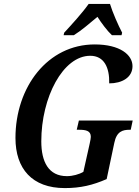

<svg xmlns="http://www.w3.org/2000/svg" viewBox="-20 -951 709 981"><path d="M308 -784 305 -771H357C396 -795 437 -831 478 -865C497 -835 528 -793 552 -771H601L604 -784C584 -822 555 -888 542 -931H433C401 -885 343 -822 308 -784ZM311 10C392 10 454 -5 525 -36L564 -221C576 -280 607 -288 643 -288H648L658 -335H383L372 -288H383C419 -288 444 -283 444 -252C444 -246 442 -234 438 -216L406 -73C384 -60 351 -51 322 -51C228 -51 191 -124 191 -229C191 -454 302 -666 441 -666C512 -666 540 -606 538 -525C603 -525 657 -555 657 -613C657 -671 593 -724 464 -724C224 -724 59 -507 59 -246C59 -89 144 10 311 10Z"/></svg>

Font: Noto Serif Condensed SemiBold
Style: Italic
Weight: 600
Width: 3
Italic angle: -12°
Designer: Monotype Design Team
Foundry: Monotype Imaging Inc.
Version: Version 2.014